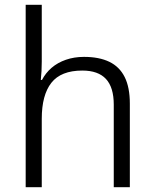

<svg xmlns="http://www.w3.org/2000/svg" viewBox="-20 -780 643 800"><path d="M154 -523Q154 -503 153 -484Q152 -465 150 -447H155Q170 -476 195 -497.5Q220 -519 254.5 -531Q289 -543 330 -543Q393 -543 435.5 -522.5Q478 -502 499.5 -459Q521 -416 521 -348V0H454V-344Q454 -416 421.5 -451Q389 -486 323 -486Q234 -486 194 -435Q154 -384 154 -285V0H87V-760H154Z"/></svg>

Font: Noto Sans Syriac Eastern Light
Style: Regular
Weight: 300
Designer: Patrick Giasson and the Monotype Design Team
Foundry: Monotype Imaging Inc.
Version: Version 3.001